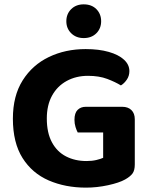

<svg xmlns="http://www.w3.org/2000/svg" viewBox="-20 -851 698 888"><path d="M603.4 -299.2V-90.5Q603.4 -62.6 592.6 -48.2Q581.7 -33.8 558.4 -20.8Q531.1 -5.5 479.9 5.6Q428.7 16.8 377.6 16.8Q282.3 16.8 205.5 -16.4Q128.7 -49.7 84.1 -120.4Q39.6 -191.2 39.6 -302.2Q39.6 -407.7 84.9 -479.4Q130.2 -551 206.4 -587.5Q282.6 -624 376 -624Q437.6 -624 483.2 -610.9Q528.9 -597.8 553.6 -574.8Q578.4 -551.9 578.4 -522.2Q578.4 -500.1 566.6 -482.8Q554.8 -465.4 539.2 -455.9Q513.8 -471.6 476 -486Q438.2 -500.3 387.1 -500.3Q331.7 -500.3 288.3 -476.5Q244.9 -452.7 220.7 -408.6Q196.5 -364.5 196.5 -303Q196.5 -236.8 220.2 -192.9Q243.8 -149 285.4 -127.6Q327 -106.2 380.1 -106.2Q405.5 -106.2 425.7 -111Q445.9 -115.9 457.1 -121.1V-238.2H339.5Q334.2 -247.8 329.3 -263.5Q324.4 -279.2 324.4 -296.8Q324.4 -328.2 338.9 -342.7Q353.4 -357.1 376.7 -357.1H545.2Q572.4 -357.1 587.9 -341.8Q603.4 -326.5 603.4 -299.2ZM447.8 -752.8Q447.8 -719.4 425.7 -697.2Q403.5 -674.9 367.2 -674.9Q331.8 -674.9 309.3 -697.2Q286.8 -719.4 286.8 -752.8Q286.8 -786.4 309.2 -808.7Q331.7 -830.9 367 -830.9Q403.8 -830.9 425.8 -808.7Q447.8 -786.4 447.8 -752.8Z"/></svg>

Font: Baloo Paaji 2
Style: Regular
Weight: 400
Designer: Shuchita Grover, Noopur Datye and Ek Type
Foundry: Ek Type
Version: Version 1.700